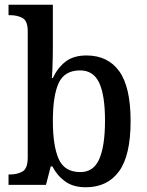

<svg xmlns="http://www.w3.org/2000/svg" viewBox="-20 -780 620 810"><path d="M342 10Q289 10 255 -14.5Q221 -39 201 -78H194L174 0H16V-44H23Q53 -44 75 -56.5Q97 -69 97 -116V-648Q97 -692 75 -704Q53 -716 23 -716H16V-760H203V-579Q203 -562 202.5 -536.5Q202 -511 201 -487.5Q200 -464 199 -451H203Q223 -494 256.5 -520Q290 -546 345 -546Q435 -546 483 -479.5Q531 -413 531 -269Q531 -124 482 -57Q433 10 342 10ZM319 -54Q375 -54 399 -109.5Q423 -165 423 -271Q423 -378 398.5 -430.5Q374 -483 318 -483Q252 -483 227.5 -429.5Q203 -376 203 -270Q203 -165 227.5 -109.5Q252 -54 319 -54Z"/></svg>

Font: Noto Serif Bengali SemiCondensed Medium
Style: Regular
Weight: 500
Width: 4
Designer: Juan Bruce, Universal Thirst, Indian Type Foundry and the Monotype Design Team.
Foundry: Monotype Imaging Inc.
Version: Version 2.003; ttfautohint (v1.8.4.7-5d5b)